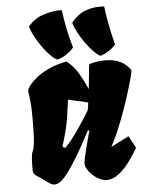

<svg xmlns="http://www.w3.org/2000/svg" viewBox="-58 -888 713 944"><g transform="rotate(-5 299.0 -416.0)"><path d="M432.1 10.3Q410.2 10.7 387 -3.2Q363.8 -17.1 346.7 -38.6Q337.4 -50.8 331.3 -63Q325.2 -75.2 332.5 -107.9Q339.4 -137.2 344.5 -157.7Q349.6 -178.2 354.7 -196.8Q359.9 -215.3 366.2 -238.8L359.4 -242.2Q346.2 -216.8 327.4 -182.1Q308.6 -147.5 287.1 -111.8Q265.6 -76.2 244.1 -46.6Q222.7 -17.1 203.6 -2Q189.5 8.8 175.8 9.8Q162.6 10.3 150.4 2.4Q138.2 -5.4 126.5 -14.6Q111.3 -27.3 91.3 -38.8Q71.3 -50.3 71.3 -68.4Q71.3 -108.4 72.8 -127.4Q74.2 -146.5 76.9 -154.5Q79.6 -162.6 82.3 -168.9Q85 -175.3 87.4 -189.2Q89.8 -203.1 91.6 -233.6Q93.3 -264.2 93.3 -321.3Q93.3 -355 91.8 -384Q90.3 -413.1 86.4 -437Q84.5 -449.2 84.2 -454.3Q84 -459.5 84 -460Q84 -471.7 99.6 -490.2Q133.8 -528.8 173.3 -549.3Q212.9 -569.8 243.9 -578.1Q274.9 -586.4 284.2 -587.4Q318.8 -560.1 341.6 -521Q364.3 -481.9 381.3 -442.9Q386.2 -486.3 388.9 -518.8Q391.6 -551.3 393.6 -563Q401.9 -568.4 425 -572.5Q448.2 -576.7 475.1 -576.7Q558.1 -576.7 598.1 -517.6Q597.7 -508.3 590.1 -478.8Q582.5 -449.2 569.3 -407.5Q556.2 -365.7 539.6 -318.8Q522.9 -272 504.2 -227.8Q485.4 -183.6 466.8 -149.9L555.2 -194.8L587.4 -135.7Q565.4 -96.7 540 -63.5Q514.6 -30.3 487.3 -10.3Q460 9.8 432.1 10.3ZM240.7 -165Q255.4 -178.7 273.9 -202.1Q292.5 -225.6 310.8 -252.4Q329.1 -279.3 344 -302.5Q358.9 -325.7 366.2 -338.4Q369.1 -352.1 369.4 -352.8Q369.6 -353.5 369.9 -356.2Q370.1 -358.9 372.6 -377.4Q345.7 -384.8 321 -389.6Q296.4 -394.5 274.9 -399.9L267.6 -347.7Q262.7 -303.2 252.2 -259.8Q241.7 -216.3 227.5 -171.9ZM452.6 -601.1Q438 -607.9 418.9 -627.4Q399.9 -647 381.1 -673.3Q362.3 -699.7 348.1 -726.8Q334 -753.9 328.6 -775.4Q361.8 -814.9 394.3 -827.4Q426.8 -839.8 456.5 -841.3Q470.2 -842.3 474.1 -841.8Q478 -841.3 491.7 -841.3Q495.6 -807.1 505.6 -753.9Q515.6 -700.7 528.8 -651.4Q518.1 -635.3 493.9 -619.9Q469.7 -604.5 452.6 -601.1ZM238.8 -601.1Q224.1 -607.9 205.6 -627Q187 -646 168.5 -671.9Q149.9 -697.8 135.5 -725.1Q121.1 -752.4 115.2 -775.4Q147.5 -813 188 -825.9Q228.5 -838.9 256.3 -840.8Q266.1 -841.8 267.6 -841.6Q269 -841.3 270.5 -841.1Q272 -840.8 282.7 -840.8Q287.6 -801.8 296.9 -754.2Q306.2 -706.5 321.8 -653.3Q310.5 -639.6 287.6 -623Q264.6 -606.4 238.8 -601.1Z"/></g></svg>

Font: Fruktur
Style: Italic
Weight: 400
Italic angle: -8°
Designer: Viktoriya Grabowska, Eben Sorkin
Foundry: Viktoriya Grabowska
Version: Version 1.008; ttfautohint (v1.8.4.7-5d5b)